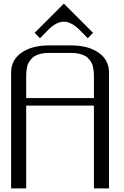

<svg xmlns="http://www.w3.org/2000/svg" viewBox="-20 -1043 686 1063"><path d="M333.5 -1022.9 495.1 -861.3 465.8 -831.1 421.9 -876Q375 -922.9 333.5 -922.9Q291 -922.9 245.1 -876L201.2 -831.1L171.9 -861.3ZM375 -791.5Q468.8 -791.5 526.1 -751.2Q583.5 -710.9 583.5 -641.6V0H500V-458.5H125V0Q125 0 41.5 0V-641.6Q41.5 -710.9 98.9 -751.2Q156.2 -791.5 250 -791.5ZM500 -500V-618.7Q500 -631.8 499.5 -641.6Q499 -651.4 496.3 -666Q493.7 -680.7 488.8 -691.2Q483.9 -701.7 474.6 -713.4Q465.3 -725.1 452.6 -732.7Q439.9 -740.2 419.9 -745.1Q399.9 -750 375 -750H250Q225.1 -750 205.1 -745.1Q185.1 -740.2 172.4 -732.7Q159.7 -725.1 150.4 -713.4Q141.1 -701.7 136.2 -691.2Q131.3 -680.7 128.7 -666Q126 -651.4 125.5 -641.6Q125 -631.8 125 -618.7V-500Z"/></svg>

Font: Gputeks
Style: Regular
Weight: 500
Version: Version 0.9